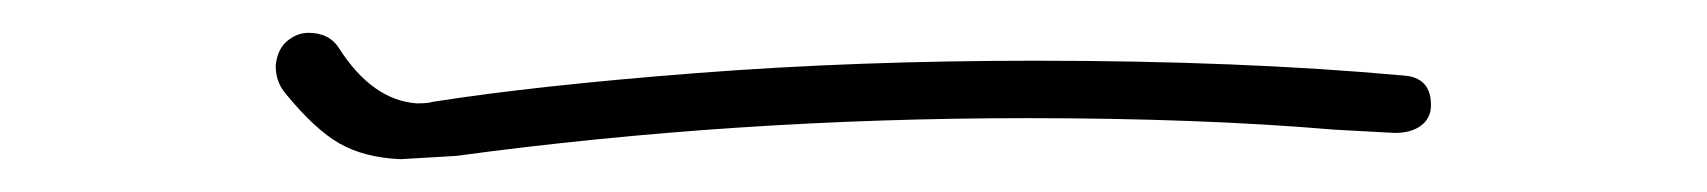

<svg xmlns="http://www.w3.org/2000/svg" viewBox="-20 -445 1040 117"><path d="M154 -388Q148 -395 148 -405Q149 -415 155 -420Q161 -425 168 -425Q181 -425 187 -415Q207 -384 234 -382Q241 -382 244 -383Q308 -393 405 -400.5Q502 -408 611 -408Q736 -408 835 -399Q852 -398 852 -381Q852 -373 846 -368.5Q840 -364 830 -364L793 -366Q711 -373 606 -373Q428 -373 258 -350L224 -348Q202 -349 187 -357.5Q172 -366 154 -388Z"/></svg>

Font: Tsukimi Rounded Light
Style: Regular
Weight: 300
Designer: Takashi Funayama
Foundry: Takashi Funayama
Version: Version 1.032; ttfautohint (v1.8.3)